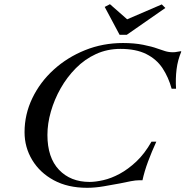

<svg xmlns="http://www.w3.org/2000/svg" viewBox="-20 -887 884 915"><path d="M395 8Q303 8 236.5 -28Q170 -64 133.5 -124.5Q97 -185 97 -257Q97 -342 134 -419Q171 -496 236 -555Q301 -614 385.5 -648Q470 -682 566 -682Q620 -682 662.5 -673.5Q705 -665 729 -656Q749 -649 766.5 -643.5Q784 -638 804 -638Q815 -638 823.5 -640Q832 -642 842 -643L844 -641Q827 -601 821.5 -557Q816 -513 819 -464H798Q783 -519 754.5 -562Q726 -605 677 -629.5Q628 -654 554 -654Q491 -654 437.5 -629.5Q384 -605 341.5 -562Q299 -519 269 -466Q239 -413 222.5 -355.5Q206 -298 206 -244Q206 -136 261 -78Q316 -20 407 -20Q435 -20 472.5 -28.5Q510 -37 550 -58.5Q590 -80 629.5 -117Q669 -154 702 -212H725Q703 -164 685.5 -117Q668 -70 659 -28Q658 -28 654.5 -28Q651 -28 644 -28Q627 -28 603.5 -23.5Q580 -19 552 -13Q515 -6 473.5 1Q432 8 395 8ZM550 -721 479 -854 504 -867 586 -795 751 -866 768 -849 584 -721Z"/></svg>

Font: Ibarra Real Nova Medium
Style: Italic
Weight: 500
Italic angle: -22°
Designer: Jose Maria Ribagorda & Octavio Pardo
Foundry: Octavio Pardo
Version: Version 2.000